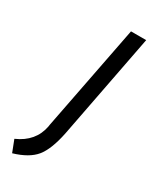

<svg xmlns="http://www.w3.org/2000/svg" viewBox="-231 -433 562 690"><g transform="rotate(30 50.0 -87.5)"><path d="M98 -384H161L77 52Q62 125 35 158Q8 191 -53 209L-72 160Q-1 129 12 60L13 53Z"/></g></svg>

Font: Cambay Devanagari
Style: Italic
Weight: 400
Italic angle: -11°
Designer: Pooja Saxena
Foundry: Pooja Saxena
Version: Version 1.018;PS 001.018;hotconv 1.0.70;makeotf.lib2.5.58329